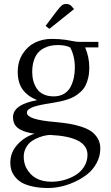

<svg xmlns="http://www.w3.org/2000/svg" viewBox="-20 -651 560 972"><path d="M32.2 172.9Q32.2 120.1 68.4 80.8Q104.5 41.5 154.8 25.9Q130.9 22.5 113 17.3Q95.2 12.2 79.1 2.9Q63 -6.3 54.4 -21.7Q45.9 -37.1 45.9 -58.1Q45.9 -121.6 168 -144Q119.1 -164.1 94.5 -198.2Q69.8 -232.4 69.8 -287.1Q69.8 -339.8 95 -378.7Q120.1 -417.5 158.2 -435.8Q196.3 -454.1 241.2 -454.1Q280.8 -454.1 314 -449.2Q324.7 -447.3 339.1 -444.6Q353.5 -441.9 362.8 -440.4Q372.1 -439 380.9 -439H478V-411.1H411.1Q432.1 -360.8 432.1 -309.1Q432.1 -280.3 426.5 -256.6Q420.9 -232.9 411.9 -216.1Q402.8 -199.2 387.9 -185.8Q373 -172.4 358.9 -163.8Q344.7 -155.3 324.2 -148.4Q303.7 -141.6 287.8 -138.2Q272 -134.8 250 -130.9Q243.7 -129.9 230.7 -127.7Q217.8 -125.5 210.2 -124.3Q202.6 -123 190.4 -120.6Q178.2 -118.2 170.9 -116.2Q163.6 -114.3 153.8 -111.3Q144 -108.4 138.2 -105.2Q132.3 -102.1 126.7 -98.4Q121.1 -94.7 118.7 -90.1Q116.2 -85.4 116.2 -80.1Q116.2 -44.9 260.7 -33.2Q267.1 -32.7 270 -32.2Q304.7 -28.8 331.5 -24.4Q358.4 -20 389.4 -10.3Q420.4 -0.5 440.4 12.9Q460.4 26.4 474.1 48.8Q487.8 71.3 487.8 100.1Q487.8 139.6 469.5 173.8Q451.2 208 422.4 230.7Q393.6 253.4 357.9 269.8Q322.3 286.1 288.1 293.5Q253.9 300.8 224.1 300.8Q178.7 300.8 143.6 292.7Q108.4 284.7 87.9 272Q67.4 259.3 54.4 241.9Q41.5 224.6 36.9 208Q32.2 191.4 32.2 172.9ZM100.1 143.1Q100.1 170.9 111.8 196.8Q148.4 269 240.2 269Q272.9 269 304.7 260.3Q336.4 251.5 363.3 234.9Q390.1 218.3 406.5 191.7Q422.9 165 422.9 132.8Q422.9 41 234.9 32.2Q226.6 32.2 212.9 34.4Q199.2 36.6 179 43.9Q158.7 51.3 141.6 62.7Q124.5 74.2 112.3 95.2Q100.1 116.2 100.1 143.1ZM143.1 -286.1Q143.1 -262.2 148.7 -241.5Q154.3 -220.7 166.3 -202.4Q178.2 -184.1 200.2 -173.6Q222.2 -163.1 252 -163.1Q281.7 -163.1 303.5 -175.8Q325.2 -188.5 336.7 -210.2Q348.1 -231.9 353.5 -256.3Q358.9 -280.8 358.9 -309.1Q358.9 -368.2 335 -411.1Q310.1 -422.9 273.9 -422.9Q253.9 -422.9 236.6 -419.4Q219.2 -416 201.7 -406.7Q184.1 -397.5 171.4 -382.6Q158.7 -367.7 150.9 -343Q143.1 -318.4 143.1 -286.1ZM210.9 -520 269 -597.2Q285.2 -617.7 293.7 -624.3Q302.2 -630.9 315.9 -630.9Q321.3 -630.9 326.9 -629.2Q332.5 -627.4 335 -626L337.9 -624L355 -605L230 -504.9Z"/></svg>

Font: Dehuti Alt
Style: Book
Weight: 400
Version: Version 1.2